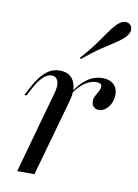

<svg xmlns="http://www.w3.org/2000/svg" viewBox="-78 -716 552 768"><g transform="rotate(10 198.5 -331.5)"><path d="M46 0 137.9 -329.8Q148.4 -363.7 141.5 -382.3Q134.7 -400.8 116.1 -400.8Q98.4 -400.8 80.6 -383.9Q62.9 -366.9 46 -334.7L30.6 -304.8H21L39.5 -339.5Q50 -359.7 64.5 -379.4Q79 -399.2 98.8 -412.5Q118.5 -425.8 144.4 -425.8Q172.6 -425.8 188.7 -411.7Q204.8 -397.6 209.3 -372.2Q213.7 -346.8 204 -312.9L116.1 0ZM325 -297.6Q312.1 -297.6 303.6 -305.6Q295.2 -313.7 295.2 -327.4Q295.2 -340.3 301.2 -351.2Q307.3 -362.1 312.9 -372.2Q318.5 -382.3 318.5 -391.1Q318.5 -405.6 296 -405.6Q272.6 -405.6 248 -388.3Q223.4 -371 203.2 -337.9V-345.2Q226.6 -384.7 255.6 -405.2Q284.7 -425.8 318.5 -425.8Q346.8 -425.8 363.3 -410.9Q379.8 -396 379.8 -368.5Q379.8 -350 372.2 -333.9Q364.5 -317.7 352 -307.7Q339.5 -297.6 325 -297.6ZM218.5 -485.5 214.5 -490.3Q248.4 -528.2 269 -556.5Q289.5 -584.7 304 -606Q318.5 -627.4 334.7 -644.4Q350.8 -660.5 365.7 -662.5Q380.6 -664.5 389.5 -654.8Q398.4 -645.2 396.4 -631.5Q394.4 -617.7 377.4 -600.8Q362.1 -586.3 339.5 -572.2Q316.9 -558.1 287.5 -538.3Q258.1 -518.5 218.5 -485.5Z"/></g></svg>

Font: Playfair 144pt Light
Style: Italic
Weight: 300
Italic angle: -15.6°
Designer: Claus Eggers Sørensen
Foundry: Claus Eggers Sørensen
Version: Version 2.001;gftools[0.9.30]